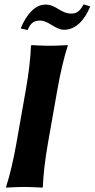

<svg xmlns="http://www.w3.org/2000/svg" viewBox="-20 -854 432 877"><path d="M305.4 -792C256.9 -792 237.3 -833 187.6 -833C139.6 -833 100.7 -788 74.4 -724L106.2 -717C119.6 -748 133.7 -760 162.7 -760C202.8 -760 231.2 -718 273.3 -718C324.3 -718 366.9 -761 392.2 -825L361.8 -834C342.4 -798 326.4 -792 305.4 -792ZM98.2 -445 55 -200C41.8 -125 25.3 -54 7.7 0L8.2 3C8.2 3 56.7 0 91.7 0C125.7 0 173.2 3 173.2 3L175.7 0C177.8 -57 185.8 -125 199 -200L242.2 -445C255.4 -520 272.1 -592 289.5 -645L289 -648C289 -648 240.5 -645 205.5 -645C171.5 -645 124 -648 124 -648L121.5 -645C119.4 -588 111.4 -520 98.2 -445Z"/></svg>

Font: Linux Biolinum O 
Style: Bold Italic
Weight: 700
Designer: Philipp H. Poll
Foundry: Philipp H. Poll
Version: Version 1.3.2